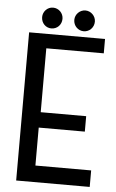

<svg xmlns="http://www.w3.org/2000/svg" viewBox="-56 -858 540 892"><g transform="rotate(5 213.5 -411.5)"><path d="M54 -695V-4H397V-81H137V-258H352V-330H140V-628H408V-695ZM354 -771C354 -797 332 -819 306 -819C280 -819 258 -797 258 -771C258 -743 280 -722 306 -722C332 -722 354 -743 354 -771ZM203 -771C203 -797 182 -819 155 -819C129 -819 108 -797 108 -771C108 -743 129 -722 155 -722C182 -722 203 -743 203 -771Z"/></g></svg>

Font: Englebert
Style: Regular
Weight: 400
Designer: Astigmatic (AOETI)
Foundry: Astigmatic (AOETI)
Version: Version 1.000